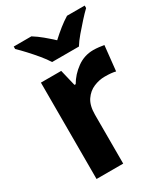

<svg xmlns="http://www.w3.org/2000/svg" viewBox="-189 -854 826 942"><g transform="rotate(-30 224.0 -383.0)"><path d="M375 -556Q390 -556 407 -554Q424 -552 435 -550L420 -409Q409 -412 394 -413.5Q379 -415 358 -415Q327 -415 296 -402Q265 -389 244.5 -359Q224 -329 224 -277V0H73V-546H188L210 -454H217Q241 -496 282.5 -526Q324 -556 375 -556ZM171 -606Q157 -629 134.5 -656Q112 -683 88.5 -708.5Q65 -734 46 -752V-766H146Q173 -749 196.5 -729.5Q220 -710 246 -686Q272 -710 297 -730Q322 -750 348 -766H448V-752Q430 -735 406.5 -709Q383 -683 360 -656Q337 -629 323 -606Z"/></g></svg>

Font: Noto Sans Georgian Bold
Style: Regular
Weight: 700
Designer: Monotype Design Team, Akaki Razmadze
Foundry: Google LLC
Version: Version 2.005; ttfautohint (v1.8.4.7-5d5b)